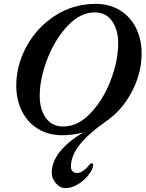

<svg xmlns="http://www.w3.org/2000/svg" viewBox="-20 -684 751 991"><path d="M711 -408Q711 -306 660 -209.5Q609 -113 526 -57Q434 8 390 64.5Q346 121 346 177Q346 191 354.5 200Q363 209 379 209Q393 209 410 197Q427 185 439 169Q443 163 449.5 159.5Q456 156 459 162Q461 162 461 167Q461 172 459 180Q451 204 428.5 229Q406 254 376.5 270.5Q347 287 318 287Q290 287 268.5 262Q247 237 247 208Q247 98 410 -1Q359 14 301 14Q230 14 176 -19Q122 -52 93 -110.5Q64 -169 64 -242Q64 -347 117 -444.5Q170 -542 264 -603Q358 -664 474 -664Q545 -664 599 -631Q653 -598 682 -539.5Q711 -481 711 -408ZM590 -460Q590 -530 558.5 -575Q527 -620 468 -620Q395 -620 329.5 -551Q264 -482 224.5 -380Q185 -278 185 -189Q185 -120 216.5 -75.5Q248 -31 307 -31Q382 -31 447.5 -100Q513 -169 551.5 -270Q590 -371 590 -460Z"/></svg>

Font: EB Garamond SemiBold
Style: Italic
Weight: 600
Italic angle: -17.2°
Designer: Georg Duffner and Octavio Pardo
Foundry: Georg Duffner
Version: Version 1.000